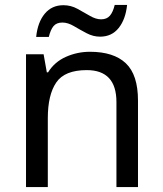

<svg xmlns="http://www.w3.org/2000/svg" viewBox="-20 -755 658 775"><path d="M343 -546Q439 -546 488 -499.5Q537 -453 537 -349V0H450V-343Q450 -472 330 -472Q241 -472 207 -422Q173 -372 173 -278V0H85V-536H156L169 -463H174Q200 -505 246 -525.5Q292 -546 343 -546ZM126 -606Q132 -665 160.5 -699.5Q189 -734 236 -734Q266 -734 292.5 -719.5Q319 -705 343 -691Q367 -677 388 -677Q411 -677 423.5 -691.5Q436 -706 443 -735H493Q487 -677 459 -642Q431 -607 384 -607Q356 -607 329.5 -621Q303 -635 278.5 -649.5Q254 -664 232 -664Q208 -664 196 -649.5Q184 -635 177 -606Z"/></svg>

Font: Noto Sans Cypro Minoan
Style: Regular
Weight: 400
Designer: David Williams
Foundry: David Williams
Version: Version 1.503; ttfautohint (v1.8.4.7-5d5b)